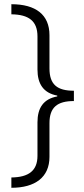

<svg xmlns="http://www.w3.org/2000/svg" viewBox="-20 -734 399 912"><path d="M34 109V158C147 158 215 108 215 11V-149C215 -224 252 -254 331 -254V-303C252 -303 215 -332 215 -409V-567C215 -664 150 -714 34 -714V-666C117 -665 158 -634 158 -561V-404C158 -336 186 -292 252 -280V-276C186 -264 158 -221 158 -153V6C158 77 116 108 34 109Z"/></svg>

Font: Noto Sans Khmer UI Light
Style: Regular
Weight: 300
Designer: Danh Hong and the Monotype Design Team
Foundry: Monotype Imaging Inc.
Version: Version 2.002